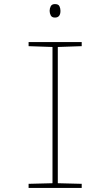

<svg xmlns="http://www.w3.org/2000/svg" viewBox="-20 -920 540 940"><path d="M276 -867Q276 -879 271 -889.5Q266 -900 249 -900Q234 -900 228.5 -889.5Q223 -879 223 -867Q223 -855 228.5 -844.5Q234 -834 249 -834Q276 -834 276 -867ZM380 0V-20L263 -23V-690L380 -694V-714H120V-694L237 -690V-23L120 -20V0Z"/></svg>

Font: Noto Sans Mono UI Condensed Thin
Style: Regular
Weight: 250
Width: 3
Designer: Monotype Design team
Foundry: Monotype Imaging Inc.
Version: 1.000